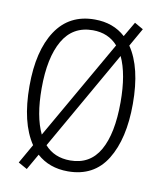

<svg xmlns="http://www.w3.org/2000/svg" viewBox="-86 -812 772 915"><g transform="rotate(10 300.0 -355.0)"><path d="M550 -360Q550 -191 488 -90.5Q426 10 300 10Q210 10 150 -44L106 33L63 9L116 -84Q50 -182 50 -359Q50 -530 114.5 -627.5Q179 -725 302 -725Q392 -725 451 -671L493 -743L535 -719L485 -631Q550 -536 550 -360ZM148 -141 423 -621Q377 -673 302 -673Q205 -673 157 -590Q109 -507 109 -358Q109 -222 148 -141ZM491 -358Q491 -494 453 -575L179 -95Q225 -43 302 -43Q398 -43 444.5 -124.5Q491 -206 491 -358Z"/></g></svg>

Font: Noto Sans Mono UI Light
Style: Regular
Weight: 300
Monospace: yes
Designer: Monotype Design team
Foundry: Monotype Imaging Inc.
Version: Version 1.000